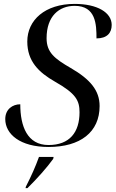

<svg xmlns="http://www.w3.org/2000/svg" viewBox="-20 -744 593 985"><path d="M229 10C392 10 491 -66 491 -200C491 -280 443 -337 343 -395C260 -443 219 -475 219 -548C219 -661 283 -714 363 -714C472 -714 475 -619 475 -547C529 -547 553 -575 553 -616C553 -680 479 -724 363 -724C211 -724 120 -641 120 -531C120 -430 178 -373 262 -325C370 -264 388 -228 388 -168C388 -65 337 0 229 0C120 0 84 -96 84 -209C45 -209 7 -184 7 -133C7 -56 83 10 229 10ZM113 213 111 221H121C171 172 223 113 253 71L255 61H180C161 113 142 156 113 213Z"/></svg>

Font: Noto Serif Display
Style: Italic
Weight: 400
Italic angle: -12°
Designer: Monotype Design Team
Foundry: Monotype Imaging Inc.
Version: Version 2.009